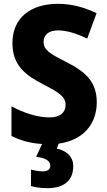

<svg xmlns="http://www.w3.org/2000/svg" viewBox="-20 -744 560 1004"><path d="M363 125C363 71 323 43 277 33L287 7C417 -11 486 -97 486 -209C486 -314 430 -367 330 -418C239 -464 208 -482 208 -526C208 -560 233 -585 282 -585C329 -585 378 -570 436 -542L485 -675C422 -705 357 -724 283 -724C137 -724 45 -648 45 -519C45 -397 120 -348 204 -304C287 -261 323 -239 323 -196C323 -158 297 -130 238 -130C177 -130 105 -153 40 -188V-33C90 -8 140 5 200 9L169 76C220 82 243 98 243 122C243 143 228 152 204 152C185 152 162 148 142 143V229C163 235 192 240 227 240C319 240 363 196 363 125Z"/></svg>

Font: Noto Sans Myanmar SemiCondensed ExtraBold
Style: Regular
Weight: 800
Width: 4
Designer: Monotype Design Team
Foundry: Monotype Imaging Inc.
Version: Version 2.107